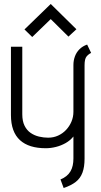

<svg xmlns="http://www.w3.org/2000/svg" viewBox="-20 -736 509 965"><path d="M364 -589 235 -716 103 -588 142 -550 235 -640 324 -552ZM438 -470 418 -512Q395 -504 379.5 -488.5Q364 -473 356.5 -452.5Q349 -432 349 -409V-174Q349 -148 339 -124.5Q329 -101 312 -83Q295 -65 272 -54.5Q249 -44 222 -44Q199 -44 176 -49.5Q153 -55 134 -68Q115 -81 103.5 -104Q92 -127 92 -162V-501H35V-158Q35 -115 46.5 -83.5Q58 -52 80.5 -31.5Q103 -11 135.5 -1Q168 9 210 9Q235 9 261 2.5Q287 -4 310 -17Q333 -30 349 -50V61Q349 79 345.5 95.5Q342 112 334 125.5Q326 139 313.5 149Q301 159 284 166L300 209Q338 196 361 178Q384 160 394.5 131.5Q405 103 405 62V-408Q405 -440 415 -452Q425 -464 438 -470Z"/></svg>

Font: Advent Pro
Style: Regular
Weight: 400
Designer: VivaRado, Andreas Kalpakidis
Foundry: VivaRado, Andreas Kalpakidis
Version: Version 3.000